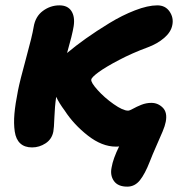

<svg xmlns="http://www.w3.org/2000/svg" viewBox="-20 -530 690 724"><path d="M101.1 25.9Q72.8 25.9 56.4 10.7Q40 -4.4 35.6 -34.2Q31.2 -64 34.4 -100.8Q37.6 -137.7 47.9 -189Q54.7 -224.1 78.1 -309.6Q101.6 -395 106.9 -428.2Q113.3 -467.8 141.6 -488.8Q169.9 -509.8 204.1 -509.8Q235.4 -509.8 249.3 -488.3Q263.2 -466.8 257.8 -431.2Q252.9 -399.9 232.9 -330.1Q264.6 -356.9 304.2 -385Q343.8 -413.1 392.1 -442.6Q440.4 -472.2 489 -491Q537.6 -509.8 573.2 -509.8Q603.5 -509.8 619.4 -486.6Q635.3 -463.4 629.9 -436Q625 -409.2 599.1 -387Q573.2 -364.7 536.1 -351.1Q479 -330.1 428.7 -303.7Q378.4 -277.3 352.1 -258.1Q325.7 -238.8 324.2 -230Q322.3 -219.2 347.9 -190.7Q373.5 -162.1 408.4 -137.5Q443.4 -112.8 462.9 -112.8Q468.8 -112.8 481.7 -120.1Q494.6 -127.4 512.9 -134.8Q531.2 -142.1 550.8 -142.1Q575.7 -142.1 593.8 -124Q611.8 -106 605 -70.8Q602.1 -55.2 593 -33.7Q584 -12.2 569.3 20.8Q554.7 53.7 544.9 79.1Q526.9 125.5 507.6 149.7Q488.3 173.8 460 173.8Q424.8 173.8 409.7 152.6Q394.5 131.3 400.9 101.1Q406.2 68.8 429.2 22Q425.3 22.9 417 22.9Q364.7 22.9 311.5 -18.6Q258.3 -60.1 224.1 -112.8Q202.6 -141.6 191.9 -165Q186.5 -128.4 185.1 -87.2Q183.6 -45.9 181.2 -34.2Q175.8 -5.4 152.1 10.3Q128.4 25.9 101.1 25.9Z"/></svg>

Font: Shantell Sans Bouncy
Style: Bold Italic
Weight: 700
Italic angle: -11.31°
Designer: Stephen Nixon, Anya Danilova, Shantell Martin
Foundry: Arrow Type
Version: Version 1.006;[9816181b4]